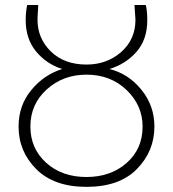

<svg xmlns="http://www.w3.org/2000/svg" viewBox="-20 -724 686 762"><path d="M53.7 -221.7Q53.7 -304.7 103.5 -365.7Q153.3 -426.8 226.6 -450.2Q163.1 -470.7 122.6 -520.5Q82 -570.3 82 -643.6Q82 -677.7 87.9 -704.1H131.8Q131.8 -697.3 130.9 -685.5Q129.9 -673.8 129.4 -664.1Q128.9 -654.3 128.9 -645.5Q128.9 -571.3 182.1 -519.5Q235.4 -467.8 323.2 -467.8Q404.3 -467.8 460.9 -517.6Q517.6 -567.4 517.6 -645.5Q517.6 -649.4 513.7 -704.1H558.6Q564.5 -680.7 564.5 -643.6Q564.5 -566.4 521 -517.6Q477.5 -468.8 414.1 -450.2Q489.3 -431.6 541 -368.2Q592.8 -304.7 592.8 -221.7Q592.8 -124 523.4 -53.2Q454.1 17.6 323.2 17.6Q194.3 17.6 124 -52.7Q53.7 -123 53.7 -221.7ZM100.6 -221.7Q100.6 -134.8 163.1 -78.1Q225.6 -21.5 323.2 -21.5Q418.9 -21.5 482.4 -77.1Q545.9 -132.8 545.9 -221.7Q545.9 -305.7 482.4 -366.7Q418.9 -427.7 323.2 -427.7Q230.5 -427.7 165.5 -369.1Q100.6 -310.5 100.6 -221.7Z"/></svg>

Font: Gothic A1 ExtraLight
Style: Regular
Weight: 275
Designer: HanYang I&C Co.,Ltd.
Foundry: HanYang I&C Co.,Ltd.
Version: Version 2.50